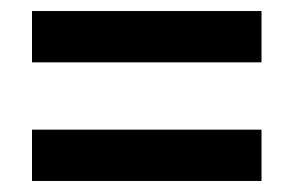

<svg xmlns="http://www.w3.org/2000/svg" viewBox="-20 -526 533 348"><path d="M38 -413V-506H454V-413ZM38 -198V-291H454V-198Z"/></svg>

Font: Noto Sans Hebrew Condensed SemiBold
Style: Regular
Weight: 600
Width: 3
Designer: Monotype Design Team
Foundry: Monotype Imaging Inc.
Version: Version 2.004; ttfautohint (v1.8.4.7-5d5b)